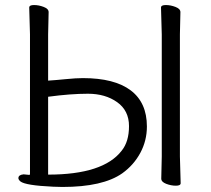

<svg xmlns="http://www.w3.org/2000/svg" viewBox="-20 -730 836 762"><path d="M171 -346V-37Q390 -37 463 -132Q492 -168 492 -229.5Q492 -291 445 -324.5Q398 -358 329 -358Q260 -358 171 -346ZM75 -38 95 -36Q99 -36 99 -38V-594L96 -700Q96 -710 115 -710Q134 -710 153.5 -702.5Q173 -695 173 -682L171 -593V-410Q202 -412 242 -416Q282 -420 309 -420Q434 -420 498.5 -371.5Q563 -323 563 -228Q563 -172 537 -123.5Q511 -75 465 -42Q388 12 228 12L191 11Q81 6 61 -10Q53 -17 53 -23Q53 -36 73 -38ZM620 -21 622 -109V-593L619 -700Q619 -710 638 -710Q657 -710 676.5 -702.5Q696 -695 696 -682L694 -593V-109L697 -3Q697 7 678 7Q659 7 639.5 -0.5Q620 -8 620 -21Z"/></svg>

Font: LXGW WenKai Lite
Style: Regular
Weight: 400
Designer: LXGW / Fontworks Inc.
Foundry: LXGW / Fontworks Inc.
Version: Version 1.511; March 25, 2025